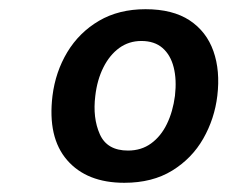

<svg xmlns="http://www.w3.org/2000/svg" viewBox="-20 -691 494 417"><path d="M250 -294Q168.5 -294 125.8 -343.2Q83 -392.5 94 -483Q100.5 -535 126.2 -577.8Q152 -620.5 195 -645.8Q238 -671 296 -671Q355 -671 391.8 -646.8Q428.5 -622.5 443.5 -580Q458.5 -537.5 452 -483Q446 -433 421.5 -390Q397 -347 354 -320.5Q311 -294 250 -294ZM258 -364Q287 -364 308.2 -379.5Q329.5 -395 342.5 -421.8Q355.5 -448.5 360 -483Q364 -518 357.2 -544.8Q350.5 -571.5 333 -586.8Q315.5 -602 287 -602Q260 -602 239 -586.8Q218 -571.5 204.5 -544.5Q191 -517.5 187 -483Q181 -435 196.8 -399.5Q212.5 -364 258 -364Z"/></svg>

Font: Expletus Sans
Style: Bold Italic
Weight: 700
Italic angle: -7°
Version: Version 7.500